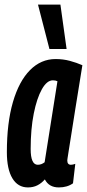

<svg xmlns="http://www.w3.org/2000/svg" viewBox="-20 -809 380 839"><path d="M237 10Q194 10 176 -25Q161 -8 143 1Q125 10 102 10Q58 10 34 -30Q10 -70 10 -144Q10 -272 36.5 -363Q63 -454 111 -502.5Q159 -551 223 -551Q256 -551 285.5 -543Q315 -535 340 -524Q321 -408 309 -332Q297 -256 290 -211.5Q283 -167 279.5 -145.5Q276 -124 275 -116.5Q274 -109 274 -108Q274 -89 290 -89Q298 -89 309 -93L299 -8Q274 10 237 10ZM175 -100 231 -454Q223 -458 211 -458Q185 -458 163 -419Q141 -380 127.5 -312.5Q114 -245 114 -158Q114 -89 145 -89Q161 -89 175 -100ZM196 -595 146 -789H244L271 -595Z"/></svg>

Font: Georama Extra Condensed SemiBold
Style: Italic
Weight: 600
Width: 2
Italic angle: -9°
Designer: Jean-Baptiste Levee
Foundry: Production Type
Version: Version 1.000